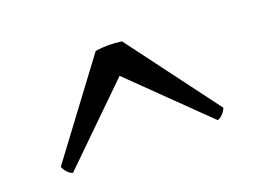

<svg xmlns="http://www.w3.org/2000/svg" viewBox="-60 -854 722 546"><g transform="rotate(-20 301.0 -581.5)"><path d="M300.8 -642.1 82 -428.2Q73.7 -430.2 65.7 -439Q57.6 -447.8 55.2 -456.1L261.2 -731.9Q281.2 -734.9 300.8 -734.9Q319.3 -734.9 340.8 -731.9L546.9 -456.1Q544.4 -447.8 536.4 -439Q528.3 -430.2 520 -428.2Z"/></g></svg>

Font: Adamina
Style: Regular
Weight: 400
Designer: Cyreal (www.cyreal.org)
Foundry: Cyreal (www.cyreal.org)
Version: Version 1.010